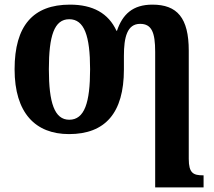

<svg xmlns="http://www.w3.org/2000/svg" viewBox="-20 -569 924 829"><path d="M650 -345V240H859V188H857C815 188 795 179 795 117V-350C795 -492 745 -549 638 -549C553 -549 509 -507 485 -436H483C448 -512 381 -549 282 -549C123 -549 43 -458 43 -270C43 -81 133 10 278 10C434 10 515 -81 515 -269V-328C515 -408 529 -466 585 -466C635 -466 650 -429 650 -345ZM279 -52C215 -52 191 -126 191 -270C191 -414 214 -486 279 -486C344 -486 369 -414 369 -270C369 -126 345 -52 279 -52Z"/></svg>

Font: Noto Serif SemiCondensed
Style: Bold
Weight: 700
Width: 4
Designer: Monotype Design Team
Foundry: Monotype Imaging Inc.
Version: Version 2.015